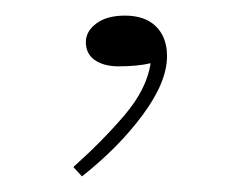

<svg xmlns="http://www.w3.org/2000/svg" viewBox="-20 -74 308 246"><path d="M140 -54Q166 -54 180 -40Q194 -26 194 -2Q194 31 163 73Q132 115 85 152L74 140Q112 106 140 73Q168 40 173 7Q156 11 132 11Q113 11 101.5 3Q90 -5 90 -20Q90 -34 103.5 -44Q117 -54 140 -54Z"/></svg>

Font: BhuTuka Expanded One
Style: Regular
Weight: 400
Designer: Erin McLaughlin
Version: Version 1.000; ttfautohint (v1.8.3)